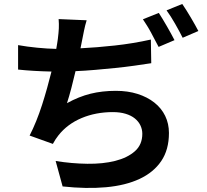

<svg xmlns="http://www.w3.org/2000/svg" viewBox="-20 -885 1040 966"><path d="M741 -567Q702 -561 656 -554.5Q610 -548 560.5 -543Q511 -538 459.5 -533.5Q408 -529 360 -527Q350 -484 339 -442Q328 -400 317 -366Q377 -399 435.5 -413.5Q494 -428 563 -428Q623 -428 672 -412.5Q721 -397 756.5 -369Q792 -341 811 -302Q830 -263 830 -216Q830 -132 791.5 -75Q753 -18 682.5 15Q612 48 513.5 57Q415 66 295 53L260 -75Q341 -62 419.5 -61Q498 -60 559.5 -75.5Q621 -91 658.5 -124Q696 -157 696 -212Q696 -234 686.5 -254Q677 -274 658.5 -289Q640 -304 612 -312.5Q584 -321 548 -321Q462 -321 390.5 -291Q319 -261 274 -204Q266 -194 259.5 -184Q253 -174 246 -161L129 -203Q146 -236 162 -275.5Q178 -315 191.5 -357Q205 -399 217 -442Q229 -485 239 -525Q193 -526 150.5 -528.5Q108 -531 71 -535V-658Q116 -650 167 -645Q218 -640 263 -639Q266 -653 267.5 -665.5Q269 -678 271 -689Q275 -721 276 -742.5Q277 -764 275 -789L416 -783Q408 -757 403 -732Q398 -707 393 -682L385 -642Q466 -646 557.5 -656Q649 -666 739 -686ZM779 -820Q788 -806 799 -788Q810 -770 820.5 -751.5Q831 -733 841 -715Q851 -697 858 -683L778 -649Q770 -664 760.5 -682Q751 -700 741 -719Q731 -738 720 -755.5Q709 -773 699 -788ZM897 -865Q907 -851 918 -833Q929 -815 940.5 -796Q952 -777 961.5 -759.5Q971 -742 978 -729L899 -695Q883 -727 861 -765.5Q839 -804 818 -833Z"/></svg>

Font: SpoqaHanSans-Bold
Style: Regular
Weight: 700
Designer: [Spoqa Han Sans] Dong-huui Kim \uAE40 \uB3D9 \uD718   [Noto Sans] Ryoko NISHIZUKA \u897F \u585A \u6DBC \u5B50  (kana & i
Foundry: Spoqa (http://www.spoqa-han-sans.com)
Version: Version 2.000